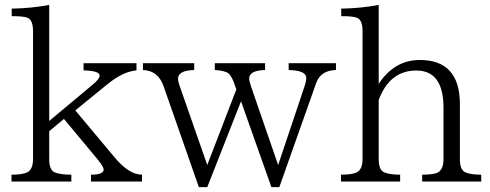

<svg xmlns="http://www.w3.org/2000/svg" viewBox="-20 -750 2000 783"><path d="M559.1 -9.8H351.1V-37.6Q402.8 -37.6 402.8 -58.6Q402.8 -68.8 379.9 -97.7L240.7 -265.1L180.7 -214.8V-101.1Q180.7 -56.2 203.6 -46.9Q226.6 -37.6 271 -37.6V-9.8H26.9V-37.6Q62 -37.6 83 -43.9Q114.7 -52.7 114.7 -101.1V-623Q114.7 -668.9 91.8 -677.7Q76.7 -684.1 27.8 -684.1V-714.8Q110.4 -716.3 180.7 -730V-256.8L355 -402.3Q386.2 -427.2 386.2 -441.9Q386.2 -461.4 320.8 -462.9V-492.2H536.6V-462.9Q482.4 -458.5 418.9 -407.2L287.1 -299.8L446.8 -108.9Q505.9 -37.6 559.1 -37.6Z M1350.1 -464.4Q1287.1 -462.9 1269 -410.2L1119.1 13.2H1086.9L962.9 -336.9L825.2 13.2H791L647.9 -396Q625.5 -462.9 563 -464.4V-492.2H772V-464.4Q706.1 -462.9 706.1 -429.2Q706.1 -417.5 712.9 -398.9L825.2 -77.1L943.8 -385.3L939.9 -396Q926.8 -438.5 912.1 -450.2Q897 -462.4 856 -464.4V-492.2H1061V-464.4Q996.1 -462.9 996.1 -429.2Q996.1 -420.9 1003.9 -397L1114.3 -77.1L1222.2 -398.9Q1229 -418.5 1229 -432.1Q1229 -462.9 1157.2 -464.4V-492.2H1350.1Z M1942.4 -9.8H1701.7V-37.6Q1733.4 -37.6 1756.8 -43Q1788.6 -51.8 1788.6 -101.1V-311Q1788.6 -462.4 1677.7 -462.4Q1569.3 -462.4 1524.4 -342.3V-101.1Q1524.4 -56.2 1547.4 -46.9Q1570.3 -37.6 1611.8 -37.6V-9.8H1370.6V-37.6Q1405.8 -37.6 1426.8 -43.9Q1458.5 -52.7 1458.5 -101.1V-623Q1458.5 -668.9 1435.5 -677.7Q1420.4 -684.1 1371.6 -684.1V-714.8Q1454.1 -716.3 1524.4 -730V-408.2Q1588.9 -505.4 1691.9 -505.4Q1855.5 -505.4 1855.5 -325.2V-101.1Q1855.5 -56.2 1878.4 -46.9Q1900.9 -37.6 1942.4 -37.6Z"/></svg>

Font: I.Ming
Style: Regular
Weight: 400
Designer: Ichiten Fonts Project
Version: Version 6.11; Dec 27, 2019